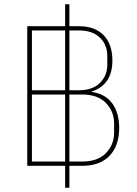

<svg xmlns="http://www.w3.org/2000/svg" viewBox="-20 -800 645 902"><path d="M306 -21V82H286V-21H108V-677H286V-780H306V-677H350Q426 -677 467 -634.5Q508 -592 508 -516Q508 -402 411 -370V-368Q475 -359 507.5 -314Q540 -269 540 -199Q540 -116 495 -68.5Q450 -21 366 -21ZM130 -376H286V-657H130ZM306 -657V-376H350Q415 -376 449.5 -410.5Q484 -445 484 -495V-538Q484 -589 449.5 -623Q415 -657 350 -657ZM130 -41H286V-356H130ZM306 -356V-41H366Q439 -41 477.5 -80.5Q516 -120 516 -177V-220Q516 -277 477.5 -316.5Q439 -356 366 -356Z"/></svg>

Font: IBM Plex Sans Thin
Style: Regular
Weight: 100
Designer: Mike Abbink, Paul van der Laan, Pieter van Rosmalen
Foundry: Bold Monday
Version: Version 3.0